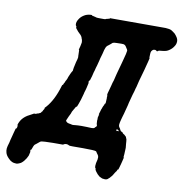

<svg xmlns="http://www.w3.org/2000/svg" viewBox="-171 -741 963 1007"><g transform="rotate(10 310.5 -237.5)"><path d="M422 -656Q610 -656 630 -656Q641 -655 648 -654Q655 -653 661 -650Q671 -644 682 -635Q690 -626 695 -618Q703 -605 701 -592Q700 -580 692 -569Q684 -556 669 -546Q657 -537 636 -535Q622 -534 617 -533Q610 -531 607 -527Q606 -527 603 -530Q597 -535 590 -533Q584 -532 583 -530Q582 -529 580 -527Q576 -523 575 -518Q574 -516 573.5 -503.5Q573 -491 573 -489Q573 -487 574 -487Q575 -487 574.5 -485.5Q574 -484 574 -482.5Q574 -481 572 -473.5Q570 -466 569 -461.5Q568 -457 566.5 -452Q565 -447 563.5 -440.5Q562 -434 559 -423Q556 -412 552 -398Q547 -378 541 -359Q537 -345 533 -326Q531 -322 530 -316.5Q529 -311 526 -300.5Q523 -290 520 -281Q511 -246 508 -236Q507 -229 505 -222Q503 -215 501.5 -208.5Q500 -202 497.5 -193.5Q495 -185 493 -176Q490 -168 487.5 -157.5Q485 -147 483 -141Q479 -126 478 -117Q477 -109 480 -103Q487 -94 489 -88Q491 -84 492.5 -82.5Q494 -81 501 -78L506 -74H505L503 -75L505 -73Q506 -72 509 -70Q518 -65 517 -64Q517 -64 520.5 -61Q524 -58 524 -57.5Q524 -57 525 -54Q530 -46 530 -35Q530 -25 531 -21Q532 -17 533 -1Q533 6 532.5 12.5Q532 19 532 21Q532 27 531.5 33.5Q531 40 530.5 44Q530 48 530 50V52L531 51L533 49Q533 49 532 52.5Q531 56 530.5 58.5Q530 61 528 69Q526 77 524 85Q520 101 517 110Q516 112 515 116Q514 121 513 118Q513 117 512.5 117Q512 117 509.5 122Q507 127 507 128Q506 128 504 131.5Q502 135 498.5 139.5Q495 144 493 149Q488 158 482 163Q479 167 479 167L478 168Q472 173 471 174Q470 177 461 180Q458 181 451 180.5Q444 180 439 179Q431 176 424 172Q411 162 403 150Q401 148 399.5 145Q398 142 397 139.5Q396 137 396 137Q398 137 397 134Q396 133 395 133Q392 130 392 120Q392 107 398 86Q399 81 399 74Q399 66 394 60Q391 57 388 52Q385 45 382 44Q375 40 312 40Q241 41 239 39Q238 38 237 38Q231 34 222 34Q218 34 210 37Q208 38 209 39L205 40Q201 40 154 40Q99 41 92 43Q86 44 79 51Q74 56 68 60Q62 64 60 66Q55 71 48 92L46 97V95Q46 91 44 96Q43 98 42.5 100Q42 102 42.5 103.5Q43 105 43.5 105Q44 105 44 106.5Q44 108 43 111Q42 118 39 128Q33 143 20 159Q13 167 6 172Q-1 176 -10 179Q-15 181 -22 180Q-32 180 -41 176Q-52 171 -61 161Q-76 146 -79 132Q-82 122 -81 110Q-80 100 -73 78Q-72 71 -70 64Q-68 57 -64 41.5Q-60 26 -59.5 24Q-59 22 -56.5 13Q-54 4 -53.5 2Q-53 0 -52 0Q-49 0 -47 -6Q-45 -12 -46 -19L-47 -22L-45 -28Q-38 -47 -24 -61Q-16 -69 -5 -76Q-1 -78 19 -89Q25 -92 27 -93.5Q29 -95 31 -94Q36 -93 42 -96Q45 -98 46 -98Q49 -97 53 -100Q55 -101 55 -101Q56 -101 60 -103Q65 -106 65 -109Q65 -110 67 -111Q72 -115 71 -117Q71 -118 73 -121Q77 -125 78 -130V-134L84 -140Q123 -183 146 -262Q148 -268 149 -268Q152 -268 154 -275Q155 -279 156 -279Q158 -280 159 -286Q160 -288 161 -289.5Q162 -291 162.5 -293Q163 -295 164 -295Q165 -296 169 -306Q171 -314 174 -320Q176 -323 176 -324.5Q176 -326 177 -327Q178 -328 178 -329Q179 -334 181 -335Q182 -336 183 -340Q184 -342 184.5 -342.5Q185 -343 185 -343.5Q185 -344 186 -345Q187 -346 187.5 -347.5Q188 -349 189 -350Q190 -351 190 -357Q191 -364 192 -370Q193 -373 193 -374Q193 -377 198 -397Q201 -406 203 -415Q206 -425 204 -435Q204 -438 204 -443Q204 -448 203.5 -448Q203 -448 203.5 -449.5Q204 -451 204 -453Q204 -455 203.5 -455.5Q203 -456 203 -458Q204 -460 203 -464Q203 -464 202 -464Q201 -464 201 -465Q201 -466 206 -484Q209 -497 210 -504Q210 -513 208 -520Q206 -523 205 -528Q202 -539 189 -550Q180 -558 173 -568Q171 -569 169.5 -572Q168 -575 167.5 -577Q167 -579 167 -579Q168 -580 167.5 -582.5Q167 -585 165.5 -585.5Q164 -586 163 -591Q161 -606 172 -622Q180 -635 194 -644Q210 -655 232 -656Q238 -656 238 -655Q238 -652 245 -652Q248 -651 248 -651Q248 -650 254 -650Q255 -650 255.5 -649.5Q256 -649 258 -648.5Q260 -648 263.5 -647Q267 -646 285 -646Q303 -646 306 -646Q313 -647 316 -649Q317 -650 318 -650Q323 -650 324 -651Q324 -651 327 -652Q333 -652 333 -655V-656ZM427 -534Q421 -535 392 -534Q376 -534 370 -531Q368 -529 362 -524Q356 -519 351 -515Q341 -509 337 -499Q332 -487 329 -472Q328 -469 327 -464Q323 -451 320 -440Q319 -434 317.5 -429Q316 -424 313.5 -413.5Q311 -403 310 -400Q309 -397 306 -387Q302 -369 299 -362Q298 -357 294 -341Q289 -322 287 -318Q286 -317 286 -316.5Q286 -316 285.5 -316Q285 -316 284 -315Q283 -314 282 -312.5Q281 -311 281 -309Q281 -307 281.5 -304.5Q282 -302 282 -301Q282 -298 276 -274Q274 -266 272 -259.5Q270 -253 269 -250Q268 -247 267 -241Q265 -234 258 -209Q248 -179 245 -173Q244 -170 243 -168H242Q242 -169 241 -169Q239 -169 235 -161Q235 -160 234 -159Q233 -158 230.5 -153.5Q228 -149 227 -147Q222 -141 218 -127Q217 -125 210 -111Q200 -89 200 -88Q200 -85 204 -81Q209 -76 216 -75Q220 -74 221 -74Q222 -74 225 -73.5Q228 -73 231 -72Q238 -70 243 -71Q247 -71 253 -72Q258 -72 266 -73Q280 -74 312 -73Q317 -73 324.5 -72.5Q332 -72 339 -72Q346 -72 349 -73Q355 -76 355 -77Q355 -78 355.5 -78Q356 -78 356 -78.5Q356 -79 357 -79.5Q358 -80 358.5 -81Q359 -82 360 -82Q361 -82 361.5 -83.5Q362 -85 362 -85Q364 -85 364 -89Q364 -91 363 -91V-94H362Q363 -95 362 -96Q361 -97 362 -97L361 -98Q362 -100 361 -102V-104Q361 -104 360.5 -111.5Q360 -119 361 -120Q361 -122 361 -124V-125V-127V-132Q364 -142 365 -148V-151L364 -149L363 -148Q363 -148 363.5 -150.5Q364 -153 365.5 -157Q367 -161 368 -165L372 -179V-178L373 -180Q374 -182 376 -189L379 -196Q380 -197 381 -199.5Q382 -202 382.5 -202Q383 -202 384 -208L385 -209L386 -210Q386 -211 387 -211Q389 -211 389 -220Q389 -234 390 -240Q390 -244 389.5 -244.5Q389 -245 390 -247Q391 -254 389 -257Q388 -259 390.5 -268.5Q393 -278 396 -288Q399 -298 401.5 -308.5Q404 -319 405.5 -324.5Q407 -330 410 -338Q417 -365 418 -371Q419 -374 422 -386Q426 -400 430 -415Q432 -422 434 -429.5Q436 -437 439 -448Q452 -495 452 -504Q451 -510 446 -516Q443 -520 441 -524Q436 -532 427 -534ZM475 -87Q471 -90 469 -87Q466 -82 474 -80.5Q482 -79 482 -81Q482 -83 475 -87ZM467 -83V-80Q469 -78 471 -79Q471 -79 469 -81Q467 -83 467 -83Z"/></g></svg>

Font: TT2020 Style B
Style: Italic
Weight: 400
Italic angle: -15°
Version: Version 0.2.000